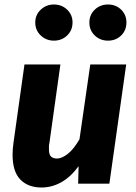

<svg xmlns="http://www.w3.org/2000/svg" viewBox="-20 -818 607 855"><path d="M249 -531 200 -181Q198 -173 198 -166V-153Q198 -129 207.5 -120.5Q217 -112 234 -112Q255 -112 281.5 -132.5Q308 -153 334 -198L382 -531H542L467 0H328L330 -78Q295 -30 253 -6.5Q211 17 165 17Q105 17 70.5 -18.5Q36 -54 36 -129Q36 -141 37 -154.5Q38 -168 40 -182L89 -531ZM220 -637Q186 -637 161.5 -660Q137 -683 137 -718Q137 -752 161.5 -775Q186 -798 220 -798Q255 -798 279 -775Q303 -752 303 -718Q303 -683 279 -660Q255 -637 220 -637ZM461 -637Q426 -637 402 -660Q378 -683 378 -718Q378 -752 402 -775Q426 -798 461 -798Q496 -798 519.5 -775Q543 -752 543 -718Q543 -683 519.5 -660Q496 -637 461 -637Z"/></svg>

Font: Szlgxwxxxixliatcpuztgldltzi
Style: Regular
Weight: 700
Italic angle: -8°
Designer: Carrois Corporate & Edenspiekermann
Foundry: Carrois Corporate GbR & Edenspiekermann AG
Version: Version 2.001